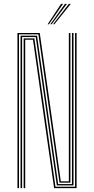

<svg xmlns="http://www.w3.org/2000/svg" viewBox="-20 -970 485 990"><path d="M70 0V-800H185L231.2 -476.8L293.5 -35H335V-479.8V-800H343V-479.8V-28H286.8L178 -793H78V0ZM86 0V-340.8V-786H171L279.8 -21H351V-479.8V-800H359V-479.8V-14H273L164.2 -779H94V-340.8V0ZM102 0V-340.8V-772H157.2L266 -7H367V-800H375V0H259L209.8 -344L150.2 -765H110V-340.8V0ZM225.5 -845 295 -950H305L232.5 -845ZM253.5 -845 335 -950H345L260.5 -845ZM239.5 -845 315 -950H325L246.5 -845Z"/></svg>

Font: Big Shoulders Inline Text Thin Thin
Style: Regular
Weight: 250
Version: Version 2.002